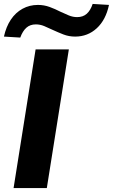

<svg xmlns="http://www.w3.org/2000/svg" viewBox="-20 -956 574 976"><path d="M49 0 161 -705H330L218 0ZM83 -765 0 -770Q11 -820 35 -856Q59 -892 94.5 -911.5Q130 -931 173 -931Q204 -931 232.5 -920.5Q261 -910 286 -897Q309 -886 330 -877.5Q351 -869 372 -869Q402 -869 421 -886Q440 -903 451 -936L534 -931Q518 -855 472 -812.5Q426 -770 362 -770Q330 -770 302 -781Q274 -792 248 -804Q225 -815 204.5 -823.5Q184 -832 162 -832Q133 -832 114 -815Q95 -798 83 -765Z"/></svg>

Font: Nunito Sans 10pt SemiExpanded ExtraBold
Style: Italic
Weight: 800
Width: 6
Italic angle: -9°
Designer: Vernon Adams
Foundry: Vernon Adams
Version: Version 3.101;gftools[0.9.27]